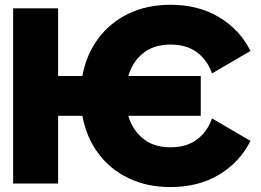

<svg xmlns="http://www.w3.org/2000/svg" viewBox="-20 -757 1078 792"><path d="M219.7 -443.4H319.8Q335.9 -531.2 384.8 -597.4Q433.6 -663.6 509.8 -700.4Q585.9 -737.3 683.6 -737.3Q798.8 -737.3 884 -686Q969.2 -634.8 1013.2 -546.9L854.5 -454.1Q835.9 -508.3 793 -540.8Q750 -573.2 683.6 -573.2Q614.3 -573.2 570.3 -537.6Q526.4 -502 509.3 -443.4H808.1V-279.3H509.3Q526.4 -220.7 570.3 -185.1Q614.3 -149.4 683.6 -149.4Q750 -149.4 793 -181.9Q835.9 -214.4 854.5 -268.6L1013.2 -175.8Q969.2 -87.9 884 -36.6Q798.8 14.6 683.6 14.6Q585.9 14.6 509.8 -22.2Q433.6 -59.1 384.8 -125.2Q335.9 -191.4 319.8 -279.3H219.7V0H34.2V-722.7H219.7Z"/></svg>

Font: Giphurs Black
Style: Regular
Weight: 900
Version: Version 0.920; ttfautohint (v1.8.4.7-5d5b)